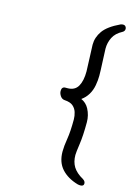

<svg xmlns="http://www.w3.org/2000/svg" viewBox="-139 -858 778 1096"><g transform="rotate(15 250.0 -310.0)"><path d="M234 -352Q278 -352 296.5 -384.5Q315 -417 315 -472Q315 -492 312 -552Q309 -612 309 -629Q309 -673 336 -711Q363 -749 433 -782Q442 -785 447 -785Q458 -785 463 -778.5Q468 -772 468 -765Q468 -751 455 -744Q417 -724 401.5 -693Q386 -662 386 -627Q386 -614 389 -554Q392 -494 392 -467.5Q392 -441 386.5 -410.5Q381 -380 366 -355Q351 -330 327 -313Q357 -300 373 -270Q392 -234 392 -193Q392 -114 384.5 -62.5Q377 -11 377 4Q377 45 395 74Q413 103 454 126Q469 135 469 149Q469 165 449 165Q442 165 433 163Q371 145 336 106Q301 67 301 4Q301 -28 308.5 -72.5Q316 -117 316 -189Q316 -210 309.5 -231Q303 -252 286.5 -266Q270 -280 237 -282Q221 -283 211 -297.5Q201 -312 201 -327Q201 -352 223 -352Z"/></g></svg>

Font: Moon Stars Kai HW
Style: Bold
Weight: 700
Designer: GuiWonder
Version: Version 1.101